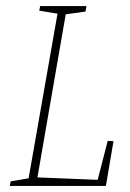

<svg xmlns="http://www.w3.org/2000/svg" viewBox="-20 -611 428 631"><path d="M353 -147 328 0H12L15 -15L74 -25L169 -566L109 -576L112 -591H264L261 -573L196 -564L103 -28L301 -20L334 -148Z"/></svg>

Font: Grenze Thin
Style: Italic
Weight: 250
Italic angle: -10°
Designer: Renata Polastri
Foundry: Omnibus-Type
Version: Version 1.002; ttfautohint (v1.8)